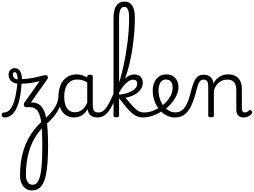

<svg xmlns="http://www.w3.org/2000/svg" viewBox="-107 -1444 3156 2388"><path d="M-55 17Q-71 17 -78.5 7.5Q-86 -2 -86.5 -14Q-87 -26 -80 -35.5Q-73 -45 -57 -45Q-25 -45 2 -67Q29 -89 50.5 -135.5Q72 -182 87.5 -256.5Q103 -331 112 -435L163 -429Q156 -308 138 -223Q120 -138 92 -85Q64 -32 27 -7.5Q-10 17 -55 17ZM291 924Q246 924 212.5 901Q179 878 160.5 836Q142 794 142 737Q142 721 153 712Q164 703 178.5 702Q193 701 204 708Q215 715 215 730Q215 789 237 821.5Q259 854 299 854Q325 854 344.5 837.5Q364 821 378.5 786Q393 751 402 693.5Q411 636 415 554.5Q419 473 419 364Q419 267 416 193Q413 119 404.5 65Q396 11 382 -24.5Q368 -60 346.5 -80.5Q325 -101 294.5 -108Q264 -115 222 -110Q207 -109 198.5 -118.5Q190 -128 189 -142Q188 -156 198 -169L385 -434Q356 -427 319.5 -419.5Q283 -412 236.5 -407.5Q190 -403 130 -403Q90 -403 60.5 -417Q31 -431 15.5 -457Q0 -483 0 -516Q0 -551 20.5 -573.5Q41 -596 75 -596Q109 -596 128.5 -576.5Q148 -557 157 -525.5Q166 -494 166 -459Q255 -465 312.5 -477Q370 -489 405 -499Q440 -509 462 -509Q481 -509 487 -492.5Q493 -476 482 -460L277 -169Q338 -172 379.5 -144.5Q421 -117 445.5 -54Q470 9 480.5 112Q491 215 491 364Q491 487 484 580.5Q477 674 462.5 739Q448 804 424.5 845Q401 886 368.5 905Q336 924 291 924ZM113 -457Q113 -480 109 -500.5Q105 -521 97 -534Q89 -547 76 -547Q65 -547 59 -538.5Q53 -530 53 -516Q53 -494 68.5 -475.5Q84 -457 113 -457Z M215 730Q215 746 204 755Q193 764 178.5 765Q164 766 153 759.5Q142 753 142 737Q142 649 153 570Q164 491 187 418.5Q210 346 245 281Q280 216 327.5 157.5Q375 99 434 47Q486 3 521.5 -36Q557 -75 579 -113Q601 -151 611.5 -190.5Q622 -230 622 -275Q622 -291 632.5 -296Q643 -301 653 -296Q663 -291 662 -275Q662 -215 650.5 -165.5Q639 -116 615 -71.5Q591 -27 553 16.5Q515 60 460 107Q411 151 371.5 202.5Q332 254 303 312.5Q274 371 254.5 437.5Q235 504 225 577.5Q215 651 215 730Z M814 17Q757 17 713 -11.5Q669 -40 644 -96.5Q619 -153 619 -236Q619 -287 629 -330.5Q639 -374 657.5 -409Q676 -444 704 -468.5Q732 -493 767.5 -506Q803 -519 846 -519Q886 -519 926 -504.5Q966 -490 1000 -465V-403Q961 -433 925 -444Q889 -455 851 -455Q822 -455 797.5 -446Q773 -437 753.5 -420Q734 -403 720 -377Q706 -351 699 -317Q692 -283 692 -240Q692 -182 706.5 -138.5Q721 -95 751 -71.5Q781 -48 825 -48Q860 -48 892 -64Q924 -80 950.5 -117Q977 -154 994 -215L1012 -163Q990 -88 956 -49Q922 -10 885 3.5Q848 17 814 17ZM1106 17Q1073 17 1048 7.5Q1023 -2 1007.5 -21.5Q992 -41 985 -69.5Q978 -98 978 -136V-491Q978 -503 986.5 -509Q995 -515 1013 -515Q1030 -515 1038.5 -509.5Q1047 -504 1047 -492V-136Q1047 -88 1062 -66.5Q1077 -45 1119 -45Q1127 -45 1131.5 -35.5Q1136 -26 1135 -14Q1134 -2 1127 7.5Q1120 17 1106 17Z M1105 17Q1089 17 1083 7.5Q1077 -2 1080 -14Q1083 -26 1092.5 -35.5Q1102 -45 1118 -45Q1143 -45 1165 -57Q1187 -69 1209 -97Q1231 -125 1255 -172Q1279 -219 1309 -288Q1315 -302 1325 -302.5Q1335 -303 1341.5 -294.5Q1348 -286 1344 -272Q1319 -196 1292.5 -141Q1266 -86 1237 -51Q1208 -16 1175.5 0.5Q1143 17 1105 17Z M1339 15Q1321 15 1313 9.5Q1305 4 1305 -7V-1217Q1305 -1286 1320.5 -1332Q1336 -1378 1366.5 -1401Q1397 -1424 1442 -1424Q1485 -1424 1513.5 -1401.5Q1542 -1379 1556 -1334Q1570 -1289 1570 -1224Q1570 -1159 1566 -1088.5Q1562 -1018 1553.5 -943Q1545 -868 1532 -792Q1519 -716 1501 -642Q1483 -568 1459.5 -498.5Q1436 -429 1406.5 -366.5Q1377 -304 1341 -252L1330 -320Q1348 -347 1365 -393Q1382 -439 1398.5 -498.5Q1415 -558 1430 -626.5Q1445 -695 1457.5 -770Q1470 -845 1479.5 -923Q1489 -1001 1494 -1077Q1499 -1153 1499 -1224Q1499 -1269 1493 -1298.5Q1487 -1328 1473.5 -1343.5Q1460 -1359 1440 -1359Q1417 -1359 1402.5 -1343.5Q1388 -1328 1381 -1296.5Q1374 -1265 1374 -1216V-7Q1374 4 1365.5 9.5Q1357 15 1339 15ZM1670 17Q1636 17 1605 6Q1574 -5 1541 -31.5Q1508 -58 1468 -105Q1428 -152 1374 -223H1370V-266Q1419 -270 1460.5 -282Q1502 -294 1533.5 -311.5Q1565 -329 1582 -352Q1599 -375 1599 -403Q1599 -429 1585.5 -441Q1572 -453 1549 -453Q1522 -453 1491.5 -433.5Q1461 -414 1428.5 -374.5Q1396 -335 1364 -275L1355 -344Q1380 -390 1412 -429.5Q1444 -469 1482 -493.5Q1520 -518 1563 -518Q1616 -518 1642.5 -488.5Q1669 -459 1669 -414Q1669 -384 1657 -358Q1645 -332 1624.5 -310.5Q1604 -289 1576.5 -272.5Q1549 -256 1517.5 -245Q1486 -234 1453 -229Q1499 -172 1532 -136Q1565 -100 1590 -80Q1615 -60 1637 -52.5Q1659 -45 1683 -45Q1696 -45 1701 -35.5Q1706 -26 1705 -14Q1704 -2 1695 7.5Q1686 17 1670 17Z M1670 17Q1655 17 1649 7.5Q1643 -2 1645.5 -14Q1648 -26 1657.5 -35.5Q1667 -45 1683 -45Q1739 -45 1792 -64.5Q1845 -84 1885 -114Q1896 -121 1904.5 -117Q1913 -113 1917.5 -103Q1922 -93 1921.5 -82Q1921 -71 1912 -66Q1879 -42 1838 -23Q1797 -4 1754 6.5Q1711 17 1670 17Z M1889 -113Q1911 -129 1931 -147Q1951 -165 1968 -184Q1991 -211 2007 -238Q2023 -265 2031.5 -294Q2040 -323 2040 -352Q2040 -407 2017.5 -431Q1995 -455 1955 -455Q1942 -455 1936.5 -464.5Q1931 -474 1931.5 -487Q1932 -500 1939 -509.5Q1946 -519 1958 -519Q2013 -519 2047 -496Q2081 -473 2097 -436Q2113 -399 2113 -356Q2113 -322 2100.5 -286.5Q2088 -251 2066.5 -216.5Q2045 -182 2017 -150Q1996 -127 1972.5 -106Q1949 -85 1923 -66Z M2070 17Q2025 17 1983 0Q1941 -17 1906.5 -48Q1872 -79 1846 -121.5Q1820 -164 1806 -214.5Q1792 -265 1792 -321Q1792 -364 1804.5 -400.5Q1817 -437 1839 -463.5Q1861 -490 1891.5 -504.5Q1922 -519 1958 -519Q1970 -519 1976 -509.5Q1982 -500 1981.5 -487Q1981 -474 1973.5 -464.5Q1966 -455 1954 -455Q1939 -455 1925 -449Q1911 -443 1900 -432Q1889 -421 1881.5 -405Q1874 -389 1869.5 -368.5Q1865 -348 1865 -323Q1865 -262 1882.5 -211Q1900 -160 1930 -123Q1960 -86 1997 -66Q2034 -46 2072 -46Q2113 -46 2143 -63.5Q2173 -81 2195.5 -114.5Q2218 -148 2235.5 -196.5Q2253 -245 2268 -308Q2282 -362 2296 -401.5Q2310 -441 2327 -466Q2344 -491 2367.5 -503Q2391 -515 2424 -515Q2436 -515 2442 -505.5Q2448 -496 2447.5 -484Q2447 -472 2440 -463Q2433 -454 2421 -454Q2407 -454 2395 -446.5Q2383 -439 2372.5 -422.5Q2362 -406 2352.5 -379Q2343 -352 2334 -314Q2317 -244 2295 -184Q2273 -124 2242.5 -78.5Q2212 -33 2170 -8Q2128 17 2070 17Z M2517 15Q2500 15 2491.5 9.5Q2483 4 2483 -7V-371Q2483 -418 2468.5 -436Q2454 -454 2422 -454Q2410 -454 2404 -463Q2398 -472 2398 -484Q2398 -496 2405 -505.5Q2412 -515 2424 -515Q2451 -515 2472 -508.5Q2493 -502 2508.5 -489Q2524 -476 2533.5 -457Q2543 -438 2547 -414L2549 -407Q2563 -436 2583.5 -457Q2604 -478 2627.5 -492Q2651 -506 2677 -512.5Q2703 -519 2730 -519Q2780 -519 2818.5 -500Q2857 -481 2879 -440.5Q2901 -400 2901 -334V-95Q2901 -78 2905.5 -67Q2910 -56 2918.5 -50.5Q2927 -45 2938 -45Q2948 -45 2956.5 -48Q2965 -51 2974 -57Q2983 -63 2991 -71Q2998 -77 3006.5 -74.5Q3015 -72 3021 -65Q3028 -57 3029 -48.5Q3030 -40 3025 -32Q3014 -17 2997.5 -6Q2981 5 2962 11Q2943 17 2924 17Q2901 17 2883.5 10.5Q2866 4 2854.5 -9Q2843 -22 2837.5 -41Q2832 -60 2832 -84V-326Q2832 -366 2820.5 -394.5Q2809 -423 2785 -438.5Q2761 -454 2720 -454Q2696 -454 2671.5 -447Q2647 -440 2625 -424.5Q2603 -409 2584 -383Q2565 -357 2553 -319V-7Q2553 4 2544 9.5Q2535 15 2517 15Z"/></svg>

Font: Playwrite BE WAL Light
Style: Regular
Weight: 300
Version: Version 1.002